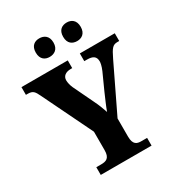

<svg xmlns="http://www.w3.org/2000/svg" viewBox="-213 -1052 1092 1185"><g transform="rotate(-30 333.5 -460.0)"><path d="M443 -788C474 -788 505 -805 505 -854C505 -903 474 -920 443 -920C410 -920 380 -903 380 -854C380 -805 410 -788 443 -788ZM247 -788C279 -788 311 -805 311 -854C311 -903 279 -920 247 -920C215 -920 185 -903 185 -854C185 -805 215 -788 247 -788ZM155 0H517V-55H475C445 -55 419 -63 419 -121V-250L579 -582C609 -644 621 -659 654 -659H667V-714H418V-659H437C479 -659 500 -646 500 -610C500 -601 497 -580 484 -550L432 -435C413 -391 395 -351 383 -317C372 -348 363 -375 344 -413L275 -557C267 -575 262 -597 262 -612C262 -641 284 -659 322 -659H332V-714H2V-659H14C52 -659 61 -646 80 -606L252 -252V-121C252 -64 226 -55 189 -55H155Z"/></g></svg>

Font: Noto Serif Armenian SemiCondensed
Style: Bold
Weight: 700
Width: 4
Designer: Monotype Design Team
Foundry: Monotype Imaging Inc.
Version: Version 2.008